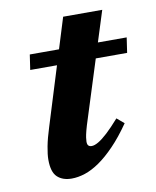

<svg xmlns="http://www.w3.org/2000/svg" viewBox="-70 -613 553 682"><g transform="rotate(-10 207.0 -272.0)"><path d="M56 -392.5 64 -447H413.5L405.5 -392.5ZM227.5 -187.5Q219 -161.5 215 -146Q211 -130.5 209.8 -121.8Q208.5 -113 208.5 -107Q208.5 -96.5 212.8 -92.5Q217 -88.5 224.5 -88.5Q234.5 -88.5 248.8 -96.8Q263 -105 282.5 -123Q302 -141 327.5 -170L353.5 -148Q322 -102.5 292.2 -71.8Q262.5 -41 235.2 -22.2Q208 -3.5 182.8 4.8Q157.5 13 134.5 13Q102 13 83 -4.8Q64 -22.5 64 -67Q64 -86 69.5 -114.8Q75 -143.5 87 -181L204 -558.5H345Z"/></g></svg>

Font: Newsreader 16pt 16pt
Style: Bold Italic
Weight: 700
Italic angle: -17°
Version: Version 1.003